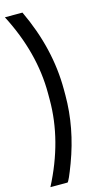

<svg xmlns="http://www.w3.org/2000/svg" viewBox="-135 -735 511 965"><g transform="rotate(-15 120.5 -252.0)"><path d="M0 -694.3H91.3Q192.4 -481 192.4 -267.6V-237.3Q192.4 -68.8 128.9 100.6Q96.2 187.5 88.9 189.5H0Q110.4 -23.9 110.4 -234.9V-270Q110.4 -481 0 -694.3Z"/></g></svg>

Font: Kadhim
Style: Regular
Weight: 400
Designer: Developer/ Husham Jawad
Version: Version 1.00;December 29, 2020;FontCreator 13.0.0.2683 32-bi